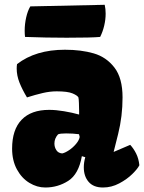

<svg xmlns="http://www.w3.org/2000/svg" viewBox="-20 -791 615 820"><path d="M317.9 -301.8V-316.9Q317.9 -332 317.1 -350.6Q316.4 -369.1 314.9 -375Q310.5 -383.3 289.8 -392.1Q269 -400.9 222.2 -400.9Q193.4 -400.9 162.8 -393.8Q132.3 -386.7 95.2 -375Q75.2 -408.2 63.2 -438.2Q51.3 -468.3 51.3 -498.5Q51.3 -507.8 52.7 -517.1Q131.8 -578.6 257.3 -578.6Q326.7 -578.6 380.4 -563Q434.1 -547.4 468.8 -502.4Q503.4 -457.5 503.4 -375Q503.4 -294.4 484.6 -219Q465.8 -143.6 465.3 -142.1L536.1 -172.4Q550.3 -157.2 561.3 -135.5Q572.3 -113.8 575.2 -85.4Q568.4 -70.8 545.4 -48.1Q522.5 -25.4 489.3 -7.8Q456.1 9.8 419.9 9.8Q379.4 9.8 358.6 -14.2Q337.9 -38.1 337.9 -76.2Q337.9 -97.7 344.2 -119.6L329.6 -124Q315.9 -46.9 271.5 -18.6Q227.1 9.8 173.3 9.8Q138.2 9.8 105.5 -10Q72.8 -29.8 52.2 -67.6Q31.7 -105.5 31.7 -156.2Q31.7 -237.3 72.3 -279.5Q112.8 -321.8 189.9 -321.8Q218.8 -321.8 253.7 -315.9Q288.6 -310.1 317.9 -301.8ZM320.3 -206.1 317.4 -217.8Q291.5 -221.2 262.2 -221.2Q237.3 -221.2 228 -217.3Q212.4 -199.7 212.4 -178.2Q212.4 -162.6 220.5 -149.9Q228.5 -137.2 245.6 -135.7Q257.8 -138.2 274.7 -149.4Q291.5 -160.6 304.7 -176.3Q317.9 -191.9 320.3 -206.1ZM85.4 -659.2Q85.4 -688.5 91.8 -716.6Q98.1 -744.6 109.4 -763.7L427.2 -770.5Q431.2 -752.4 431.2 -732.9Q431.2 -707.5 425 -681.4Q418.9 -655.3 407.7 -633.3Q372.6 -629.9 264.6 -629.9Q177.7 -629.9 86.9 -633.3Q85.4 -646 85.4 -659.2Z"/></svg>

Font: Kavoon
Style: Regular
Weight: 400
Designer: Viktoriya Grabowska
Foundry: Viktoriya Grabowska
Version: Version 1.004; ttfautohint (v1.4.1)